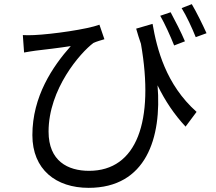

<svg xmlns="http://www.w3.org/2000/svg" viewBox="-20 -839 1040 925"><path d="M904 -819 855 -800C878 -763 905 -705 923 -660L975 -679C956 -721 926 -782 904 -819ZM802 -780 752 -763C774 -725 801 -665 819 -620L871 -640C854 -681 822 -743 802 -780ZM715 -724 636 -701C643 -676 651 -651 659 -628C724 -256 640 -16 409 -16C307 -16 214 -63 214 -205C214 -410 367 -585 430 -632C444 -639 470 -646 483 -650L459 -720C401 -698 232 -674 144 -670C125 -669 105 -669 90 -670L96 -586C116 -590 133 -592 152 -595C188 -599 271 -609 321 -617C233 -518 136 -374 136 -188C136 -22 250 66 407 66C684 66 760 -175 739 -428C776 -352 820 -287 874 -229L927 -300C779 -432 736 -603 715 -724Z"/></svg>

Font: DAIFUKU Sans JP
Style: Regular
Weight: 400
Designer: Original font ‘Source Han Sans JP’ : Ryoko NISHIZUKA  (kana, bopomofo & ideographs); Paul D. Hunt (Latin, Greek & Cyrill
Foundry: Daifuku
Version: Version 1.001